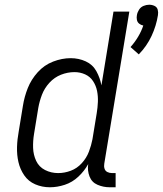

<svg xmlns="http://www.w3.org/2000/svg" viewBox="-20 -784 689 812"><path d="M567 -554Q601 -589 621 -632Q641 -675 648 -720Q650 -732 647 -743Q644 -754 633.5 -759Q623 -764 611 -764Q599 -764 587 -759Q575 -754 568 -743Q561 -732 559 -720Q557 -710 559 -700Q561 -690 568.5 -684Q576 -678 586 -676Q578 -652 564 -628.5Q550 -605 532 -585ZM191 8Q222 8 254 -2.5Q286 -13 311.5 -37Q337 -61 353 -90Q349 -63 358.5 -38Q368 -13 392.5 -2.5Q417 8 444 8H469V-52H454Q443 -52 434 -56.5Q425 -61 422 -71Q419 -81 421 -92L527 -735H460L409 -423Q403 -455 387.5 -483Q372 -511 342.5 -524.5Q313 -538 279 -538Q242 -538 204.5 -523.5Q167 -509 139.5 -478.5Q112 -448 97.5 -411.5Q83 -375 77 -337L59 -227Q53 -195 52 -162Q51 -129 58 -98.5Q65 -68 82.5 -42.5Q100 -17 129 -4.5Q158 8 191 8ZM226 -52Q196 -52 170.5 -65Q145 -78 133 -103.5Q121 -129 120 -158.5Q119 -188 124 -218L142 -328Q147 -356 157.5 -383.5Q168 -411 189 -434Q210 -457 238 -468Q266 -479 295 -479Q319 -479 340 -469.5Q361 -460 373.5 -441Q386 -422 390.5 -399.5Q395 -377 394 -353Q393 -329 389 -305L371 -195Q366 -169 356 -142.5Q346 -116 326 -94Q306 -72 279.5 -62Q253 -52 226 -52Z"/></svg>

Font: Iosevka Sparkle Light
Style: Italic
Weight: 300
Italic angle: -9°
Designer: Belleve Invis
Foundry: Belleve Invis
Version: Version 4.5.0; ttfautohint (v1.8.3)